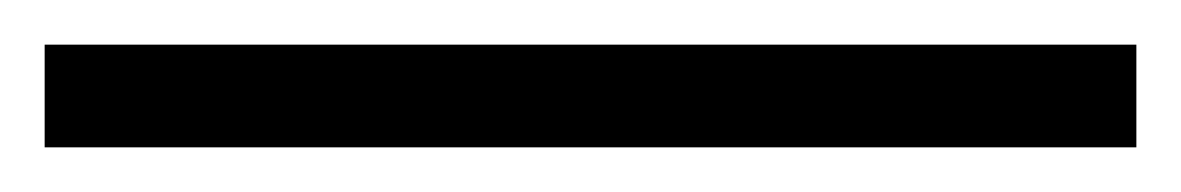

<svg xmlns="http://www.w3.org/2000/svg" viewBox="-25 75 529 86"><path d="M-5 95H484V141H-5Z"/></svg>

Font: Roboto Serif 144pt
Style: Regular
Weight: 400
Version: Version 1.008